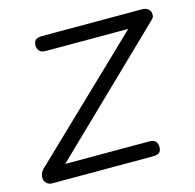

<svg xmlns="http://www.w3.org/2000/svg" viewBox="-91 -614 709 699"><g transform="rotate(-15 264.0 -264.0)"><path d="M-7 -29.5Q-7 -37 -3.8 -45.2Q-0.5 -53.5 7.5 -61L435.5 -471.5H126Q106.5 -471.5 100 -480.5Q93.5 -489.5 93.5 -500.5Q93.5 -513 100 -520.2Q106.5 -527.5 126 -527.5H502Q515.5 -527.5 525 -520.5Q534.5 -513.5 534.5 -499Q534.5 -491 531.2 -486.8Q528 -482.5 522 -477L86.5 -56H401.5Q421 -56 427.5 -47.5Q434 -39 434 -27Q434 -14 427.5 -7Q421 0 401.5 0H22.5Q10 0 1.5 -8.2Q-7 -16.5 -7 -29.5Z"/></g></svg>

Font: Edu QLD Hand
Style: Regular
Weight: 400
Designer: Tina and Corey Anderson, Eben Sorkin
Foundry: Sorkin Type Co.
Version: Version 2.000